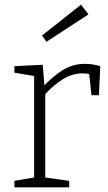

<svg xmlns="http://www.w3.org/2000/svg" viewBox="-20 -807 467 827"><path d="M42 0V-28L135 -44L127 -33V-489L136 -478L42 -494V-522L164 -528L172 -429L164 -432Q208 -479 251 -505.5Q294 -532 346 -532Q378 -532 412 -522L406 -397H374L363 -500L370 -487Q362 -489 353 -490Q344 -491 336 -491Q291 -491 249.5 -465Q208 -439 169 -395L175 -412V-33L165 -44L278 -28V0ZM180 -627 161 -654 329 -787 361 -745Z"/></svg>

Font: Bitter Thin Light
Style: Regular
Weight: 300
Version: Version 2.002